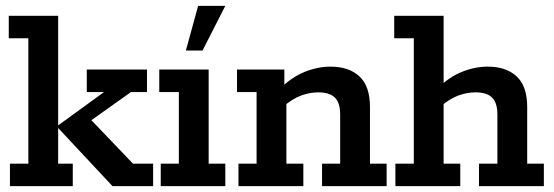

<svg xmlns="http://www.w3.org/2000/svg" viewBox="-20 -637 1897 657"><path d="M179 -77H229V0H14V-77H77V-506H10V-583H179V-208L336 -322H277V-399H483V-322H428L247 -193L280 -239L435 -77H504V0H365L179 -199Z M530 0V-77H592V-322H525V-399H694V-77H751V0ZM616 -464 658 -617H751L673 -464Z M796 0V-77H858V-322H791V-399H953V-338L940 -335Q978 -373 1022.5 -391Q1067 -409 1111 -409Q1174 -409 1210 -375.5Q1246 -342 1246 -271V-77H1303V0H1082V-77H1144V-245Q1144 -285 1126 -303Q1108 -321 1069 -321Q1040 -321 1010 -310Q980 -299 948 -271L960 -303V-77H1018V0Z M1333 0V-77H1396V-506H1329V-583H1498V-338L1478 -335Q1516 -373 1560.5 -391Q1605 -409 1649 -409Q1712 -409 1748 -375.5Q1784 -342 1784 -271V-77H1841V0H1619V-77H1682V-245Q1682 -285 1664 -303Q1646 -321 1607 -321Q1578 -321 1548 -310Q1518 -299 1486 -271L1498 -303V-77H1555V0Z"/></svg>

Font: Rokkitt SemiBold SemiBold
Style: Regular
Weight: 600
Version: Version 3.103